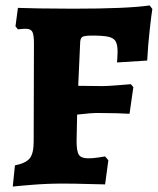

<svg xmlns="http://www.w3.org/2000/svg" viewBox="-20 -676 581 707"><path d="M35 -67Q75 -75 89.5 -93Q104 -111 104 -155L105 -516Q105 -548 99 -559Q93 -570 75 -570Q65 -570 57 -569Q49 -568 46 -568L37 -579L46 -647Q66 -646 125 -645Q184 -644 250 -644Q449 -644 531 -656L541 -643Q538 -626 531.5 -568Q525 -510 522 -453L411 -446Q411 -450 412 -462Q413 -474 413 -485Q413 -511 406 -523.5Q399 -536 379.5 -540.5Q360 -545 320 -545Q291 -545 283 -540Q275 -535 275 -515L268 -360L357 -359Q375 -359 412.5 -362Q450 -365 462 -366L471 -355L457 -257Q445 -258 411 -259Q377 -260 340 -260Q315 -260 264 -254L262 -156Q262 -119 270.5 -106Q279 -93 305 -93Q322 -93 341.5 -96Q361 -99 367 -100L379 -86L367 3Q349 3 301.5 1.5Q254 0 208 0Q154 0 98.5 4.5Q43 9 27 11Z"/></svg>

Font: Alegreya ExtraBold
Style: Regular
Weight: 800
Designer: Juan Pablo del Peral
Foundry: Huerta Tipografica
Version: Version 2.007; ttfautohint (v1.6)